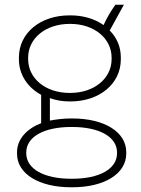

<svg xmlns="http://www.w3.org/2000/svg" viewBox="-20 -590 595 812"><path d="M60 -339C60 -274 97 -220 154 -189V-69C94 -46 52 -2 52 54V60C52 146 146 202 280 202H286C420 202 514 146 514 59V54C514 -33 420 -89 286 -89H280C248 -89 217 -85 191 -80V-175C216 -166 244 -161 274 -161H278C401 -161 491 -236 491 -339V-347C491 -392 474 -431 444 -461L504 -570H468C446 -539 432 -514 418 -484C381 -510 333 -525 278 -525H274C150 -525 60 -450 60 -347ZM99 -346C99 -428 173 -489 275 -489H277C378 -489 452 -428 452 -346V-340C452 -258 378 -197 277 -197H274C173 -197 99 -258 99 -340ZM91 55C91 -12 167 -53 281 -53H285C399 -53 475 -12 475 55V58C475 125 400 166 285 166H281C167 166 91 125 91 58Z"/></svg>

Font: Fixel Display ExtraLight
Style: Regular
Weight: 200
Designer: AlfaBravo + MacPaw
Foundry: Kyrylo Tkachov, Marchela Mozhyna, Serhii Makarenko, Maria Weinstein, Zakhar Kryvoshyya
Version: Version 1.211